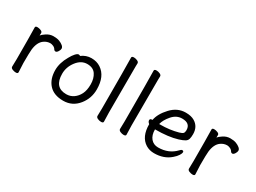

<svg xmlns="http://www.w3.org/2000/svg" viewBox="-45 -1314 2581 1939"><g transform="rotate(30 1246.0 -344.5)"><path d="M147 16.1Q127.9 16.1 106.9 7.6Q85.9 -1 85.9 -18.1L87.9 -106Q87.9 -367.2 85 -474.1Q85 -490.2 108.9 -490.2Q127.9 -490.2 148.9 -481.7Q169.9 -473.1 169.9 -458Q169.9 -436 168.9 -428.2Q180.2 -443.8 214.8 -466.8Q252.9 -492.2 295.9 -492.2Q337.9 -492.2 365 -481.7Q392.1 -471.2 409.9 -456.1Q427.7 -440.9 427.7 -423.8Q427.7 -408.2 414.8 -388.2Q401.9 -368.2 389.2 -368.2Q375 -368.2 367.2 -380.9Q357.9 -397.9 337.9 -406.5Q317.9 -415 304.2 -415Q264.2 -415 230 -390.1Q180.2 -354 169.9 -265.1Q166 -230 166 -106L170.9 0Q170.9 16.1 147 16.1Z M696.8 -48.8Q744.1 -48.8 781 -74.5Q817.9 -100.1 840.3 -144.5Q862.8 -189 862.8 -257.8Q862.8 -326.2 831.8 -373Q800.8 -419.9 731 -419.9Q661.1 -419.9 610.1 -353.5Q559.1 -287.1 559.1 -208Q559.1 -48.8 696.8 -48.8ZM703.1 23.9Q593.8 23.9 536.9 -38.6Q480 -101.1 480 -207Q480 -289.1 530.8 -377Q550.8 -414.1 571.8 -437Q592.8 -460 606.9 -460Q620.1 -460 625 -453.1Q676.8 -492.2 738.8 -492.2Q800.8 -492.2 846.2 -461.9Q941.9 -398.9 941.9 -245.1Q941.9 -141.1 878.9 -62Q811 23.9 703.1 23.9Z M1141.1 17.1Q1122.1 17.1 1101.6 8.1Q1081.1 -1 1081.1 -17.1L1083 -105Q1083 -609.9 1080.1 -696.8Q1080.1 -712.9 1106 -712.9Q1125 -712.9 1145.5 -703.9Q1166 -694.8 1166 -679.2Q1166 -658.2 1165 -643.1Q1164.1 -589.8 1164.1 -105L1167 1Q1167 17.1 1141.1 17.1Z M1404.3 17.1Q1385.3 17.1 1364.7 8.1Q1344.2 -1 1344.2 -17.1L1346.2 -105Q1346.2 -609.9 1343.3 -696.8Q1343.3 -712.9 1369.1 -712.9Q1388.2 -712.9 1408.7 -703.9Q1429.2 -694.8 1429.2 -679.2Q1429.2 -658.2 1428.2 -643.1Q1427.2 -589.8 1427.2 -105L1430.2 1Q1430.2 17.1 1404.3 17.1Z M1673.8 -257.8Q1784.7 -257.8 1878.9 -284.2Q1912.6 -293.9 1922.1 -305.4Q1931.6 -316.9 1931.6 -340.8Q1931.6 -421.9 1836.9 -421.9Q1770.5 -421.9 1722.2 -366Q1673.8 -310.1 1661.6 -257.8ZM1762.7 23.9Q1709.5 23.9 1666.5 -2Q1574.7 -59.1 1574.7 -206.1Q1553.7 -222.2 1553.7 -241Q1553.7 -259.8 1578.6 -259.8H1582.5Q1596.7 -336.9 1669.2 -414.6Q1741.7 -492.2 1837.9 -492.2Q1901.9 -492.2 1939.9 -469.2Q2009.8 -428.2 2009.8 -339.8Q2009.8 -305.2 2003.7 -283.7Q1997.6 -262.2 1976.6 -249Q1955.6 -235.8 1909.7 -221.2Q1808.6 -189.9 1651.9 -189.9Q1651.9 -123 1683.8 -85Q1715.8 -46.9 1769.5 -46.9Q1892.6 -46.9 1969.7 -128.9Q1983.9 -146 1996.6 -146Q2012.7 -146 2012.7 -129.9Q2012.7 -117.2 1997.8 -93Q1982.9 -68.8 1951.7 -42Q1877 23.9 1762.7 23.9Z M2208.5 16.1Q2189.5 16.1 2168.5 7.6Q2147.5 -1 2147.5 -18.1L2149.4 -106Q2149.4 -367.2 2146.5 -474.1Q2146.5 -490.2 2170.4 -490.2Q2189.5 -490.2 2210.4 -481.7Q2231.4 -473.1 2231.4 -458Q2231.4 -436 2230.5 -428.2Q2241.7 -443.8 2276.4 -466.8Q2314.5 -492.2 2357.4 -492.2Q2399.4 -492.2 2426.5 -481.7Q2453.6 -471.2 2471.4 -456.1Q2489.3 -440.9 2489.3 -423.8Q2489.3 -408.2 2476.3 -388.2Q2463.4 -368.2 2450.7 -368.2Q2436.5 -368.2 2428.7 -380.9Q2419.4 -397.9 2399.4 -406.5Q2379.4 -415 2365.7 -415Q2325.7 -415 2291.5 -390.1Q2241.7 -354 2231.4 -265.1Q2227.5 -230 2227.5 -106L2232.4 0Q2232.4 16.1 2208.5 16.1Z"/></g></svg>

Font: LXGW WenKai GB Screen
Style: Regular
Weight: 400
Designer: LXGW / Fontworks Inc.
Foundry: LXGW / Fontworks Inc.
Version: Version 1.321;February 19, 2024;FontCreator 14.0.0.2901 64-b